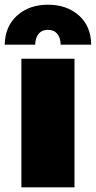

<svg xmlns="http://www.w3.org/2000/svg" viewBox="-41 -797 408 817"><path d="M50 0V-547H276V0ZM-21 -607Q-19 -686 32.5 -731.5Q84 -777 163 -777Q243 -777 294.5 -731.5Q346 -686 347 -607H217Q217 -635 203 -652.5Q189 -670 163 -670Q137 -670 123 -652.5Q109 -635 109 -607Z"/></svg>

Font: Montserrat Thin Black
Style: Regular
Weight: 900
Version: Version 9.000